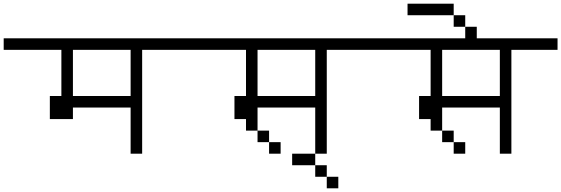

<svg xmlns="http://www.w3.org/2000/svg" viewBox="-20 -895 3040 1040"><path d="M1000 -625H750V-62.5H687.5V-312.5H375V-250H250V-375H312.5V-625H0V-687.5H1000ZM687.5 -375V-625H375V-375Z M2000 -625H1750V-62.5H1687.5V-312.5H1375V-187.5H1312.5V-250H1250V-375H1312.5V-625H1000V-687.5H2000ZM1375 -187.5H1437.5V-125H1375ZM1687.5 -375V-625H1375V-375ZM1437.5 -125H1500V-62.5H1437.5Z M1687.5 0H1562.5V-62.5H1687.5ZM1687.5 0H1750V62.5H1687.5ZM1750 62.5H1812.5V125H1750Z M3000 -625H2750V-62.5H2687.5V-312.5H2375V-187.5H2312.5V-250H2250V-375H2312.5V-625H2000V-687.5H3000ZM2375 -187.5H2437.5V-125H2375ZM2687.5 -375V-625H2375V-375ZM2437.5 -125H2500V-62.5H2437.5Z M2437.5 -812.5H2187.5V-875H2437.5ZM2437.5 -812.5H2500V-750H2437.5ZM2500 -750H2562.5V-687.5H2500Z"/></svg>

Font: 寒蝉点阵体 16px
Style: Regular
Weight: 400
Designer: Designed by Warren2060
Foundry: ChillType
Version: Version 1.000